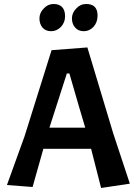

<svg xmlns="http://www.w3.org/2000/svg" viewBox="-20 -933 683 958"><path d="M484.4 4.9Q471.7 -43.9 434.6 -190.4Q375 -190.4 196.3 -190.4Q182.6 -142.6 142.6 0Q111.3 -2.9 14.6 -9.8Q37.1 -70.3 102.5 -252.9Q136.7 -360.4 237.3 -682.6Q282.2 -686.5 416 -696.3Q448.2 -588.9 544.9 -267.6Q565.4 -205.1 627.9 -16.6Q591.8 -11.7 484.4 4.9ZM326.2 -566.4Q322.3 -566.4 313.5 -566.4Q291 -498 226.6 -295.9Q271.5 -295.9 405.3 -295.9Q384.8 -363.3 326.2 -566.4ZM360.4 -890.6Q380.9 -913.1 410.2 -913.1Q466.8 -913.1 466.8 -855.5Q466.8 -821.3 446.3 -798.8Q425.8 -777.3 398.4 -777.3Q371.1 -777.3 355.5 -794.9Q338.9 -813.5 338.9 -840.8Q338.9 -869.1 360.4 -890.6ZM198.2 -890.6Q218.8 -913.1 247.1 -913.1Q275.4 -913.1 290 -897.5Q304.7 -881.8 304.7 -851.6Q304.7 -821.3 284.2 -798.8Q262.7 -777.3 235.4 -777.3Q208 -777.3 192.4 -794.9Q176.8 -813.5 176.8 -840.8Q176.8 -869.1 198.2 -890.6Z"/></svg>

Font: Acme Polish
Style: Regular
Weight: 400
Designer: Juan Pablo del Peral
Version: Version 1.002